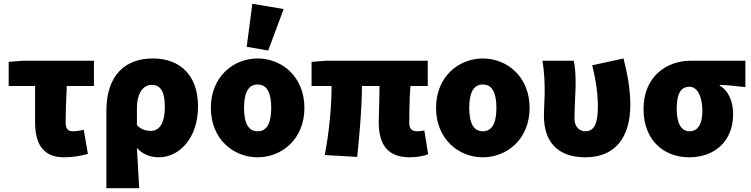

<svg xmlns="http://www.w3.org/2000/svg" viewBox="-20 -822 3984 1018"><path d="M320 12C368 12 410 4 446 -6L424 -134C400 -128 384 -126 366 -126C344 -126 328 -136 328 -170C328 -214 330 -290 334 -366H478V-500H102L26 -494V-366H166V-176C166 -64 204 12 320 12Z M544 176H718C714 108 710 34 706 -38C738 0 784 12 822 12C928 12 1030 -86 1030 -258C1030 -420 938 -512 790 -512C648 -512 544 -428 544 -233ZM780 -128C755 -128 730 -134 706 -158V-252C706 -322 736 -372 784 -372C830 -372 854 -338 854 -256C854 -160 820 -128 780 -128Z M1346 12C1474 12 1594 -84 1594 -250C1594 -416 1474 -512 1346 -512C1218 -512 1098 -416 1098 -250C1098 -84 1218 12 1346 12ZM1346 -126C1294 -126 1274 -174 1274 -250C1274 -326 1294 -374 1346 -374C1398 -374 1418 -326 1418 -250C1418 -174 1398 -126 1346 -126ZM1288 -574 1402 -554 1484 -774 1318 -802Z M2152 12C2193 12 2230 4 2250 -4L2230 -130C2217 -128 2204 -126 2194 -126C2166 -126 2150 -136 2150 -170C2150 -184 2150 -288 2156 -366H2248V-500H1708L1632 -494V-366H1738C1738 -264 1727 -132 1702 0L1874 10C1887 -118 1899 -254 1899 -366H1992C1992 -292 1988 -198 1988 -176C1988 -64 2028 12 2152 12Z M2540 12C2668 12 2788 -84 2788 -250C2788 -416 2668 -512 2540 -512C2412 -512 2292 -416 2292 -250C2292 -84 2412 12 2540 12ZM2540 -126C2488 -126 2468 -174 2468 -250C2468 -326 2488 -374 2540 -374C2592 -374 2612 -326 2612 -250C2612 -174 2592 -126 2540 -126Z M3084 12C3244 12 3322 -96 3322 -267C3322 -348 3306 -434 3286 -512L3120 -476C3142 -386 3150 -318 3150 -258C3150 -166 3130 -126 3084 -126C3050 -126 3026 -152 3026 -192C3026 -260 3032 -338 3032 -374C3032 -422 3030 -466 3022 -500H2856C2866 -444 2868 -380 2868 -340C2868 -296 2864 -251 2864 -207C2864 -84 2924 12 3084 12Z M3634 12C3772 12 3867 -76 3867 -216C3867 -285 3842 -342 3796 -368V-372C3847 -370 3878 -366 3932 -360V-500H3642C3514 -500 3392 -416 3392 -244C3392 -78 3500 12 3634 12ZM3636 -126C3592 -126 3568 -168 3568 -244C3568 -330 3592 -362 3636 -362C3680 -362 3704 -305 3704 -234C3704 -164 3680 -126 3636 -126Z"/></svg>

Font: Giro Sans Black
Style: Regular
Weight: 900
Designer: Paul D. Hunt
Foundry: Adobe Systems Incorporated
Version: Version 1.000;PS 1.0;hotconv 1.0.88;makeotf.lib2.5.647800